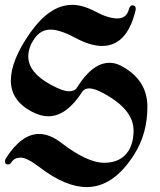

<svg xmlns="http://www.w3.org/2000/svg" viewBox="-26 -738 652 780"><path d="M-5.9 -82.5Q-5.9 -88.9 -1.5 -95.7Q61.5 -193.8 132.8 -193.8Q175.8 -193.8 223.1 -157.7Q328.6 -76.7 397 -76.7Q465.3 -76.7 496.1 -125.5Q516.6 -158.7 516.6 -208Q516.6 -294.4 391.1 -360.8Q356.9 -378.9 336.9 -378.9Q316.9 -378.9 308.1 -365.2Q244.1 -265.6 170.4 -265.6Q139.2 -265.6 104.5 -283.7Q18.1 -328.6 18.1 -410.9Q18.1 -493.2 97.4 -605.7Q176.8 -718.3 267.6 -718.3Q310.1 -718.3 362.1 -690.7Q414.1 -663.1 451.2 -663.1Q488.3 -663.1 498 -701.2Q502 -716.3 512.2 -716.3Q525.4 -716.3 525.4 -702.6Q525.4 -698.2 523.9 -692.4Q488.8 -551.3 388.7 -551.3Q341.3 -551.3 279.5 -584.5Q217.8 -617.7 178.7 -617.7Q139.6 -617.7 114.3 -581.8Q88.9 -545.9 88.9 -508.3Q88.9 -443.4 180.7 -393.6Q229.5 -367.2 253.4 -367.2Q277.3 -367.2 286.1 -381.3Q349.1 -482.9 418.9 -482.9Q442.9 -482.9 466.8 -470.2Q572.8 -413.6 572.8 -304.4Q572.8 -195.3 520 -111.8Q436 22 326.2 22Q240.7 22 136.2 -57.6Q84 -97.7 58.6 -97.7Q33.2 -97.7 22 -80.6Q15.1 -69.8 7.3 -69.8Q-5.9 -69.8 -5.9 -82.5Z"/></svg>

Font: UnifrakturMaguntia21
Style: Book
Weight: 400
Designer: j. 'mach' wust, Gerrit Ansmann, Georg Duffner, based on a font by Peter Wiegel, original typeface by Carl Albert Fahrenw
Version: Version 2017-03-19